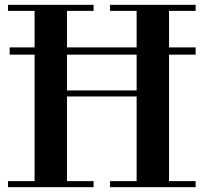

<svg xmlns="http://www.w3.org/2000/svg" viewBox="-20 -774 841 794"><path d="M20 -548V-578H789V-548ZM13 0V-25H123V-729H13V-754H367V-729H257V-400H545V-729H435V-754H789V-729H679V-25H789V0H435V-25H545V-375H257V-25H367V0Z"/></svg>

Font: Libre Bodoni
Style: Regular
Weight: 400
Designer: Pablo Impallari, Rodrigo Fuenzalida
Foundry: Impallari Type
Version: Version 2.005;gftools[0.9.23]